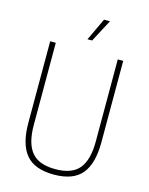

<svg xmlns="http://www.w3.org/2000/svg" viewBox="-138 -1030 874 1125"><g transform="rotate(15 299.5 -467.5)"><path d="M300 9Q183 9 130.5 -53.8Q78 -116.5 78 -246V-740H112V-241Q112 -131.5 155.5 -77.8Q199 -24 300 -24Q401.5 -24 444.8 -77.8Q488 -131.5 488 -241V-740H521V-246Q521 -116.5 469 -53.8Q417 9 300 9ZM286 -808 350 -944H386L314 -808Z"/></g></svg>

Font: Encode Sans Condensed Thin
Style: Regular
Weight: 100
Width: 3
Designer: Multiple Designers
Foundry: Impallari Type
Version: Version 3.000; ttfautohint (v1.8.3) -l 8 -r 50 -G 200 -x 14 